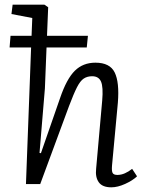

<svg xmlns="http://www.w3.org/2000/svg" viewBox="-20 -787 624 821"><path d="M351 -584H179L172 -409L149 -133L155 -132L237 -368Q265 -450 300 -484.5Q335 -519 388 -519Q450 -519 470.5 -477Q491 -435 484 -348L459 -79Q457 -56 461.5 -47.5Q466 -39 482 -39Q498 -39 514 -46Q530 -53 545 -65L566 -33Q547 -15 515 -0.5Q483 14 456 14Q418 14 402.5 -7.5Q387 -29 391 -65L417 -357Q422 -415 412 -438Q402 -461 374 -461Q353 -461 338 -451Q323 -441 309 -413.5Q295 -386 275 -333L152 0H91L113 -584H21L25 -634H115L118 -710L29 -727L34 -767H170L186 -756L181 -634H356Z"/></svg>

Font: Literata 12pt Light
Style: Italic
Weight: 300
Italic angle: -2°
Designer: Latin by Veronika Burian and Jose Scaglione. Greek by Irene Vlachou. Cyrillic by Vera Evstafieva
Foundry: TypeTogether
Version: Version 3.002